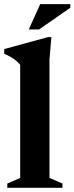

<svg xmlns="http://www.w3.org/2000/svg" viewBox="-21 -888 352 908"><path d="M213 -46.5 274.5 -20V0H13.5V-20L74.5 -46.5V-581.5Q62.5 -596.5 45.2 -608.8Q28 -621 -1 -634V-656L206 -712.5H222L213 -606ZM115 -748.5 169 -868.5H311.5V-851.5L163.5 -748.5Z"/></svg>

Font: Newsreader Text
Style: Bold
Weight: 700
Designer: Hugues Gentile
Foundry: Production Type
Version: Version 1.001